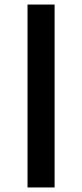

<svg xmlns="http://www.w3.org/2000/svg" viewBox="-20 -772 361 844"><path d="M220 -752V52H101V-752Z"/></svg>

Font: Pathway Extreme SemiCondensed Black
Style: Regular
Weight: 900
Width: 4
Version: Version 1.001;gftools[0.9.26]